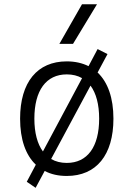

<svg xmlns="http://www.w3.org/2000/svg" viewBox="-20 -815 626 900"><path d="M147 65.4 189.5 -13.7C218.8 2 253.4 9.8 293 9.8C431.2 9.8 511.7 -87.9 511.7 -258.8C511.7 -356 485.4 -429.7 437.5 -475.1L483.9 -561.5L437.5 -585L395 -504.9C365.7 -519.5 331.5 -527.3 293 -527.3C154.8 -527.3 74.2 -429.7 74.2 -258.8C74.2 -161.6 100.1 -88.4 147.9 -43L105.5 37.1ZM293 -51.3C265.1 -51.3 240.2 -57.6 219.7 -69.8L404.3 -413.6C430.7 -377.9 444.8 -325.7 444.8 -258.8C444.8 -126.5 389.6 -51.3 293 -51.3ZM181.2 -105C155.3 -140.1 141.1 -192.4 141.1 -258.8C141.1 -391.1 196.3 -466.3 293 -466.3C320.3 -466.3 344.2 -460.4 364.7 -448.7ZM258.3 -609.4H322.3L434.6 -794.9H364.3Z"/></svg>

Font: Cascadia Code Light
Style: Regular
Weight: 300
Monospace: yes
Designer: Aaron Bell
Foundry: Saja Typeworks
Version: Version 2404.023